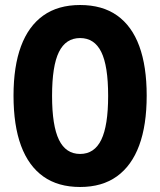

<svg xmlns="http://www.w3.org/2000/svg" viewBox="-20 -736 640 767"><path d="M300 11Q212 11 153 -31Q94 -73 64 -154Q34 -235 34 -354Q34 -471 64 -551.5Q94 -632 153 -674Q212 -716 300 -716Q389 -716 448 -674Q507 -632 536.5 -551.5Q566 -471 566 -354Q566 -236 536 -155Q506 -74 447 -31.5Q388 11 300 11ZM300 -121Q357 -121 384.5 -177.5Q412 -234 412 -353Q412 -473 384.5 -528.5Q357 -584 300 -584Q243 -584 215.5 -528.5Q188 -473 188 -353Q188 -234 215.5 -177.5Q243 -121 300 -121Z"/></svg>

Font: Nunito Sans 7pt ExtraBold
Style: Regular
Weight: 800
Designer: Vernon Adams
Foundry: Vernon Adams
Version: Version 3.101;gftools[0.9.27]